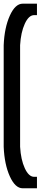

<svg xmlns="http://www.w3.org/2000/svg" viewBox="-20 -722 301 1040"><path d="M180.2 235.8V297.9H103Q62.5 297.9 33.2 233.2Q3.9 168.5 0 73.2V-202.1V-477.1Q3.9 -572.3 33.2 -637.2Q62.5 -702.1 103 -702.1H180.2V-640.1H165Q135.7 -640.1 114.3 -593.3Q92.8 -546.4 88.9 -477.1V-202.1V73.2Q92.8 142.6 114.3 189.2Q135.7 235.8 165 235.8Z"/></svg>

Font: Favorite Color
Style: Regular
Weight: 400
Designer: Bryce Wilner
Version: Version 1.000;PS 1.0;hotconv 16.6.51;makeotf.lib2.5.65220 DE